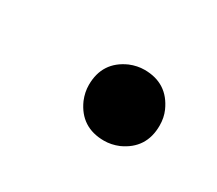

<svg xmlns="http://www.w3.org/2000/svg" viewBox="-40 -442 254 225"><g transform="rotate(30 87.5 -329.0)"><path d="M60.5 -329.1Q60.5 -360.4 88.9 -373Q98.6 -377 108.4 -377Q139.6 -377 152.3 -348.6Q156.2 -339.8 156.2 -329.1Q156.2 -297.9 127.9 -285.2Q118.2 -281.2 108.4 -281.2Q77.1 -281.2 64.5 -309.6Q60.5 -319.3 60.5 -329.1Z"/></g></svg>

Font: Post No Bills Colombo Medium
Style: Regular
Weight: 500
Designer: Kosala Senevirathne, Siva Puranthara, Lasantha Premarathna, Tharique Azeez
Foundry: Mooniak
Version: Version 1.220 ; ttfautohint (v1.6)